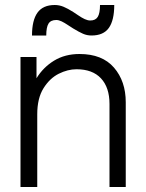

<svg xmlns="http://www.w3.org/2000/svg" viewBox="-20 -748 585 768"><path d="M286 -471Q251 -471 215 -453Q179 -435 154 -395Q129 -355 129 -291V0H62V-520H126V-435Q153 -479 196.5 -505.5Q240 -532 298 -532Q389 -532 436 -477.5Q483 -423 483 -339V0H418V-332Q418 -398 384 -434.5Q350 -471 286 -471ZM199 -728Q217 -728 234 -721Q251 -714 273 -700Q278 -697 292.5 -687Q307 -677 319 -671.5Q331 -666 341 -666Q362 -666 371 -680.5Q380 -695 380 -728H437Q437 -667 415.5 -636.5Q394 -606 346 -606Q328 -606 312 -613Q296 -620 273 -634Q266 -638 252 -647.5Q238 -657 226.5 -662.5Q215 -668 205 -668Q183 -668 174 -653.5Q165 -639 165 -606H108Q108 -667 130 -697.5Q152 -728 199 -728Z"/></svg>

Font: Aspekta 300
Style: Regular
Weight: 300
Designer: Ivo Dolenc
Version: Version 2.000